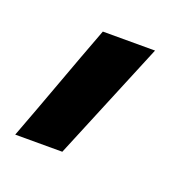

<svg xmlns="http://www.w3.org/2000/svg" viewBox="-55 -142 314 318"><g transform="rotate(20 101.5 17.0)"><path d="M170 -88Q148 -35 126.5 17Q105 69 83 122H0Q20 69 39 17Q58 -35 78 -88Z"/></g></svg>

Font: Josefin Sans Medium
Style: Regular
Weight: 500
Designer: Santiago Orozco
Foundry: Typemade
Version: Version 2.001